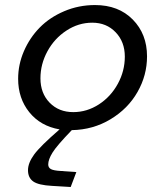

<svg xmlns="http://www.w3.org/2000/svg" viewBox="-20 -500 654 760"><path d="M90.8 173.8Q90.8 145 115 111.8Q139.2 78.6 215.8 12.2Q140.1 -1 95.9 -55.9Q51.8 -110.8 51.8 -188Q51.8 -244.6 74.7 -297.6Q97.7 -350.6 137.2 -390.9Q176.8 -431.2 234.1 -455.6Q291.5 -480 356 -480Q449.2 -480 505.6 -422.6Q562 -365.2 562 -276.9Q562 -202.1 524.4 -136Q486.8 -69.8 417.7 -28.1Q348.6 13.7 264.2 15.1Q205.1 76.2 188 103.8Q170.9 131.3 170.9 150.9Q170.9 163.6 181.6 169.4Q192.4 175.3 221.2 176.8L282.2 181.2L259.8 240.2L186 235.8Q132.3 232.9 111.6 218.3Q90.8 203.6 90.8 173.8ZM270 -56.2Q324.2 -56.2 371.6 -86.9Q418.9 -117.7 446.5 -168.5Q474.1 -219.2 474.1 -275.9Q474.1 -334.5 437.7 -372.3Q401.4 -410.2 345.2 -410.2Q290.5 -410.2 242.9 -378.9Q195.3 -347.7 167.7 -296.9Q140.1 -246.1 140.1 -189.9Q140.1 -130.9 176.5 -93.5Q212.9 -56.2 270 -56.2Z"/></svg>

Font: IntelOne Mono
Style: Italic
Weight: 400
Italic angle: -16°
Designer: Fred Shallcrass
Foundry: Frere-Jones Type LLC
Version: Version 1.200;hotconv 1.1.0;makeotfexe 2.6.0;FJTRelease1.2